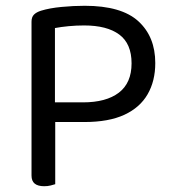

<svg xmlns="http://www.w3.org/2000/svg" viewBox="-20 -639 607 664"><path d="M170 -285H267Q347 -285 391 -318.5Q435 -352 435 -420Q435 -488 392.5 -519.5Q350 -551 271 -551Q244 -551 217.5 -548.5Q191 -546 170 -542ZM272 -217H89V-564Q89 -580 97.5 -588.5Q106 -597 122 -602Q151 -611 192.5 -615Q234 -619 273 -619Q400 -619 458.5 -565.5Q517 -512 517 -421Q517 -359 490.5 -313Q464 -267 410 -242Q356 -217 272 -217ZM89 -256H171V-2Q165 0 155 2.5Q145 5 133 5Q111 5 100 -4Q89 -13 89 -32Z"/></svg>

Font: Baloo Bhaijaan 2
Style: Regular
Weight: 400
Designer: Sanskriti Dholi, Noopur Datye and Ek Type
Foundry: Ek Type
Version: Version 1.701